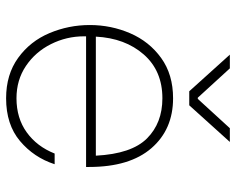

<svg xmlns="http://www.w3.org/2000/svg" viewBox="-92 -676 773 629"><g transform="rotate(90 294.5 -361.5)"><path d="M62 -269Q62 -339 89 -401.5Q116 -464 170 -503Q224 -542 302 -542Q404 -542 465.5 -471Q527 -400 527 -267V-257H99V-250Q99 -193 124.5 -142Q150 -91 196 -60Q242 -29 302 -29Q367 -29 413.5 -62.5Q460 -96 483 -154H518Q496 -86 442 -40.5Q388 5 302 5Q224 5 169.5 -34.5Q115 -74 88.5 -137Q62 -200 62 -269ZM490 -289Q484 -406 433.5 -456.5Q383 -507 302 -507Q212 -507 158.5 -446Q105 -385 100 -289ZM204 -728 300 -623H304L400 -728H445L325 -595H279L159 -728Z"/></g></svg>

Font: Be Vietnam Thin
Style: Regular
Weight: 100
Designer: Gabriel Lam
Foundry: TypeRant
Version: Version 4.000